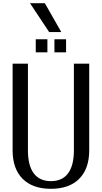

<svg xmlns="http://www.w3.org/2000/svg" viewBox="-20 -1168 640 1203"><path d="M364 -967 261 -1148H168L288 -967ZM321 -840H394V-922H321ZM204 -840H277V-922H204ZM59 -226Q59 -111 121.5 -48Q184 15 299 15Q414 15 476.5 -48Q539 -111 539 -226V-769H443V-226Q443 -131 406.5 -82Q370 -33 299 -33Q228 -33 191.5 -82Q155 -131 155 -226V-769H59Z"/></svg>

Font: LXGW Marker Gothic
Style: Regular
Weight: 400
Version: Version 1.001